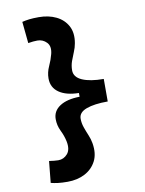

<svg xmlns="http://www.w3.org/2000/svg" viewBox="-97 -861 779 1032"><g transform="rotate(-10 293.0 -345.0)"><path d="M187.5 104.5Q156.2 104.5 135 101.8Q113.8 99.1 96.2 94.7L107.9 -22.9Q122.1 -21 134.8 -19.5Q147.5 -18.1 158.2 -18.1Q188 -18.1 208.3 -41.7Q228.5 -65.4 219.2 -110.8Q212.9 -141.1 197.5 -172.4Q182.1 -203.6 182.1 -238.3Q182.1 -282.2 221.2 -307.9Q260.3 -333.5 329.6 -334.5V-355Q260.3 -356 221.2 -383.3Q182.1 -410.6 182.1 -460Q182.1 -493.2 196.8 -524.9Q211.4 -556.6 219.2 -587.4Q229.5 -628.4 208.7 -649.9Q188 -671.4 158.2 -671.4Q147.5 -671.4 134.8 -670.2Q122.1 -668.9 107.9 -666.5L96.2 -784.2Q113.8 -788.6 135 -791.3Q156.2 -793.9 187.5 -793.9Q240.7 -793.9 282 -773.9Q323.2 -753.9 343.8 -715.6Q364.3 -677.2 354.5 -622.1Q350.6 -599.1 340.8 -576.4Q331.1 -553.7 322.8 -530.3Q314.5 -506.8 314.5 -481Q314.5 -443.8 357.4 -425Q400.4 -406.2 474.1 -406.2V-283.2Q399.9 -283.2 357.2 -267.3Q314.5 -251.5 314.5 -217.3Q314.5 -192.9 322.8 -169.2Q331.1 -145.5 340.8 -122.6Q350.6 -99.6 354.5 -76.2Q364.3 -19 343.8 21.2Q323.2 61.5 282 83Q240.7 104.5 187.5 104.5Z"/></g></svg>

Font: Cascadia Mono PL
Style: Bold
Weight: 700
Monospace: yes
Designer: Aaron Bell
Foundry: Saja Typeworks
Version: Version 2404.023; ttfautohint (v1.8.4)